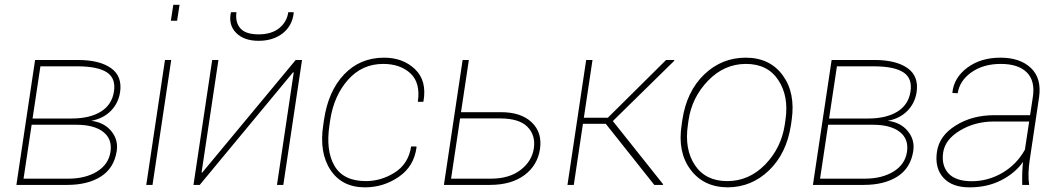

<svg xmlns="http://www.w3.org/2000/svg" viewBox="-20 -782 4484 812"><path d="M282.7 -280.8Q358.9 -280.8 406 -309.6Q453.1 -338.4 461.9 -394.5Q470.7 -450.7 431.9 -476.1Q393.1 -501.5 306.2 -501.5H150.9L117.7 -280.8ZM268.6 -26.4Q341.3 -26.4 390.4 -56.6Q439.5 -86.9 447.3 -140.6Q455.1 -194.3 416.3 -224.4Q377.4 -254.4 302.7 -254.4H113.8L79.6 -26.4ZM310.1 -528.3Q400.9 -528.3 449.5 -493.9Q498 -459.5 487.8 -391.6Q480.5 -345.2 448.7 -313Q417 -280.8 365.7 -271Q418.9 -265.1 450 -228.3Q481 -191.4 473.6 -143.1Q462.4 -70.8 406.7 -35.4Q351.1 0 264.6 0H49.3L128.4 -528.3Z M729 -694.3H702.6L712.9 -761.7H739.3ZM625 0H598.6L677.7 -528.3H704.1Z M1230.5 -528.3H1257.3L1178.2 0H1151.4L1222.2 -475.6L1219.7 -476.6L824.7 0H798.3L877.4 -528.3H903.8L832.5 -52.7L835 -51.8ZM956.1 -727.5 957.5 -730.5H980Q974.1 -687.5 996.6 -662.1Q1019 -636.7 1073.7 -636.7Q1128.4 -636.7 1161.1 -663.1Q1193.4 -689.5 1199.2 -730.5H1221.2L1222.2 -727.5Q1216.3 -673.8 1176.3 -641.6Q1135.3 -609.4 1073.7 -609.4Q1012.2 -609.4 979 -642.6Q945.8 -675.8 956.1 -727.5Z M1527.3 -16.1Q1592.3 -16.1 1649.9 -52.7Q1707.5 -89.4 1718.8 -162.6H1740.7L1741.7 -159.7Q1731.4 -78.6 1666.7 -34.2Q1602.1 10.3 1523.4 10.3Q1426.3 10.3 1377.7 -63.2Q1329.1 -136.7 1347.2 -253.9L1350.1 -274.4Q1368.2 -397 1435.5 -467.5Q1502.9 -538.1 1604.5 -538.1Q1684.1 -538.1 1735.1 -489.5Q1786.1 -440.9 1771 -354L1770 -351.6H1747.1Q1758.8 -432.1 1715.6 -471.9Q1672.4 -511.7 1600.6 -511.7Q1511.2 -511.7 1451.7 -444.3Q1392.1 -377 1376.5 -274.4L1373.5 -253.9Q1356.9 -144.5 1394.8 -80.3Q1432.6 -16.1 1527.3 -16.1Z M2056.2 -26.4Q2133.8 -26.4 2181.9 -63.5Q2230 -100.6 2237.8 -155.3Q2245.6 -210 2210.7 -245.6Q2175.8 -281.2 2094.2 -281.2H1925.8L1887.7 -26.4ZM2098.6 -307.6Q2184.1 -307.6 2229 -264.4Q2273.9 -221.2 2263.7 -151.9Q2253.4 -82.5 2197.8 -41.3Q2142.1 0 2052.2 0H1857.4L1936.5 -528.3H1962.9L1929.7 -307.6Z M2542 -258.3H2445.3L2406.7 0H2379.9L2459 -528.3H2485.8L2449.2 -284.2H2550.8L2796.9 -528.3H2831.1L2832 -525.4L2571.8 -270L2784.7 -2.4L2783.2 0H2747.1Z M3215.8 -85.9Q3283.7 -155.8 3298.8 -253.9L3301.8 -274.4Q3316.9 -375 3271.5 -443.4Q3226.6 -511.7 3134.8 -511.7Q3043 -511.7 2974.6 -440.9Q2906.2 -370.1 2892.1 -274.4L2889.2 -253.9Q2874 -150.9 2918.9 -83.5Q2963.9 -16.1 3055.7 -16.1Q3147.5 -16.1 3215.8 -85.9ZM3328.1 -274.4 3325.2 -253.9Q3306.6 -132.8 3232.4 -61.5Q3158.2 9.8 3057.6 10.3Q2956.1 9.8 2900.4 -64.5Q2844.7 -138.7 2862.8 -253.9L2865.7 -274.4Q2883.8 -395.5 2958 -466.8Q3032.2 -538.1 3133.8 -538.1Q3235.4 -538.1 3290 -463.9Q3344.7 -389.6 3328.1 -274.4Z M3651.4 -280.8Q3727.5 -280.8 3774.7 -309.6Q3821.8 -338.4 3830.6 -394.5Q3839.4 -450.7 3800.5 -476.1Q3761.7 -501.5 3674.8 -501.5H3519.5L3486.3 -280.8ZM3637.2 -26.4Q3710 -26.4 3759 -56.6Q3808.1 -86.9 3815.9 -140.6Q3823.7 -194.3 3784.9 -224.4Q3746.1 -254.4 3671.4 -254.4H3482.4L3448.2 -26.4ZM3678.7 -528.3Q3769.5 -528.3 3818.1 -493.9Q3866.7 -459.5 3856.4 -391.6Q3849.1 -345.2 3817.4 -313Q3785.6 -280.8 3734.4 -271Q3787.6 -265.1 3818.6 -228.3Q3849.6 -191.4 3842.3 -143.1Q3831.1 -70.8 3775.4 -35.4Q3719.7 0 3633.3 0H3418L3497.1 -528.3Z M4089.8 -15.6Q4158.2 -15.6 4218.8 -50.8Q4279.3 -85.9 4314.5 -148.9L4332.5 -268.1H4183.1Q4103.5 -268.1 4040 -230Q3976.6 -191.9 3968.8 -136.7Q3960.9 -82 3991.2 -48.8Q4022 -15.6 4089.8 -15.6ZM4081.1 10.3Q4006.8 10.7 3969.7 -30.3Q3932.6 -71.3 3942.4 -139.6Q3952.1 -208 4021.5 -251Q4090.8 -294.9 4186 -294.9H4336.4L4348.1 -372.1Q4358.4 -440.4 4322.3 -476.1Q4286.1 -511.7 4212.4 -511.7Q4139.2 -511.7 4088.9 -476.6Q4038.6 -441.4 4030.3 -387.7L4008.3 -388.7L4007.8 -391.1Q4014.6 -454.1 4071.3 -496.1Q4127.9 -538.1 4210.9 -538.1Q4293.9 -538.1 4339.8 -494.6Q4385.7 -451.2 4374.5 -371.1L4335 -106.4Q4325.7 -45.4 4332.5 0H4303.2Q4301.8 -58.6 4306.6 -97.2Q4272.5 -49.3 4213.9 -19.5Q4155.3 10.3 4081.1 10.3Z"/></svg>

Font: Roboto-ThinItalic
Style: Italic
Weight: 250
Italic angle: -12°
Designer: Google
Version: Version 1.100141; 2013; ttfautohint (v0.94.14-c901) -l 8 -r 